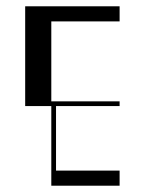

<svg xmlns="http://www.w3.org/2000/svg" viewBox="-20 -590 450 610"><path d="M143 -253H60V-570H360V-522H143V-268H360V-253H158V-48H360V0H143Z"/></svg>

Font: Facade Sud
Style: Regular
Weight: 100
Designer: Éléonore Fines
Foundry: Velvetyne Type Foundry
Version: Version 1.001;Glyphs 3.2 (3202)